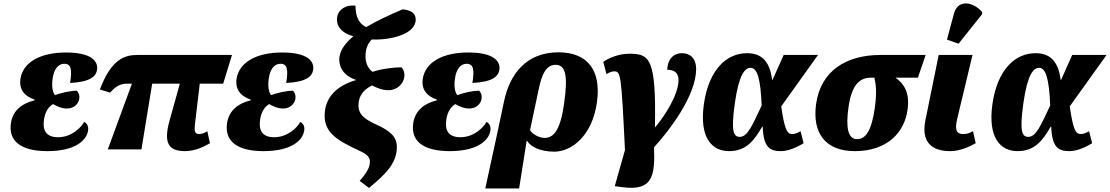

<svg xmlns="http://www.w3.org/2000/svg" viewBox="-20 -848 6302 1090"><path d="M249 10C407 10 472 -51 480 -107C484 -131 473 -149 458 -156C439 -122 385 -69 310 -69C242 -69 220 -107 230 -171C237 -218 260 -245 281 -257C303 -245 328 -232 360 -232C398 -232 425 -256 430 -287C433 -307 427 -322 416 -333C378 -333 328 -321 292 -308C279 -324 272 -357 279 -403C286 -454 310 -486 345 -486C384 -486 390 -453 378 -377C493 -383 525 -414 531 -452C538 -501 498 -550 355 -550C206 -550 110 -493 96 -400C87 -337 123 -300 176 -283L175 -278C108 -262 53 -223 42 -149C27 -49 96 10 249 10Z M592 0H783L844 -373H1001L943 -165C908 -40 933 10 1031 10C1065 10 1113 0 1172 -35L1157 -103C1141 -93 1126 -87 1111 -87C1085 -87 1083 -105 1086 -136L1114 -373H1247L1297 -536H762C692 -536 614 -518 547 -340L605 -322C641 -363 667 -373 705 -373H729Z M1476 10C1634 10 1699 -51 1707 -107C1711 -131 1700 -149 1685 -156C1666 -122 1612 -69 1537 -69C1469 -69 1447 -107 1457 -171C1464 -218 1487 -245 1508 -257C1530 -245 1555 -232 1587 -232C1625 -232 1652 -256 1657 -287C1660 -307 1654 -322 1643 -333C1605 -333 1555 -321 1519 -308C1506 -324 1499 -357 1506 -403C1513 -454 1537 -486 1572 -486C1611 -486 1617 -453 1605 -377C1720 -383 1752 -414 1758 -452C1765 -501 1725 -550 1582 -550C1433 -550 1337 -493 1323 -400C1314 -337 1350 -300 1403 -283L1402 -278C1335 -262 1280 -223 1269 -149C1254 -49 1323 10 1476 10Z M2075 219C2162 146 2233 83 2233 -13C2233 -70 2199 -104 2112 -143C2044 -174 2015 -202 2015 -249C2015 -306 2046 -340 2092 -363C2124 -347 2151 -336 2187 -336C2235 -336 2276 -375 2276 -422C2276 -442 2269 -456 2259 -466C2216 -466 2143 -457 2095 -440C2069 -460 2055 -490 2055 -528C2055 -572 2069 -603 2091 -624C2196 -619 2340 -653 2340 -737C2340 -773 2314 -790 2266 -795C2193 -764 2120 -731 2059 -694C2005 -720 1999 -775 1998 -816C1939 -822 1895 -790 1893 -741C1891 -704 1912 -663 1986 -642C1937 -601 1906 -557 1906 -510C1906 -468 1928 -419 2000 -395V-393C1895 -362 1823 -298 1823 -191C1823 -92 1898 -49 2023 9C2066 29 2080 46 2080 70C2080 107 2056 139 2022 179Z M2533 10C2691 10 2756 -51 2764 -107C2768 -131 2757 -149 2742 -156C2723 -122 2669 -69 2594 -69C2526 -69 2504 -107 2514 -171C2521 -218 2544 -245 2565 -257C2587 -245 2612 -232 2644 -232C2682 -232 2709 -256 2714 -287C2717 -307 2711 -322 2700 -333C2662 -333 2612 -321 2576 -308C2563 -324 2556 -357 2563 -403C2570 -454 2594 -486 2629 -486C2668 -486 2674 -453 2662 -377C2777 -383 2809 -414 2815 -452C2822 -501 2782 -550 2639 -550C2490 -550 2394 -493 2380 -400C2371 -337 2407 -300 2460 -283L2459 -278C2392 -262 2337 -223 2326 -149C2311 -49 2380 10 2533 10Z M2842 -275 2798 -68 2735 222H2927L2970 -49H2972C2993 -13 3050 13 3127 13C3223 13 3342 -74 3369 -268C3394 -449 3316 -551 3150 -551C2964 -551 2873 -422 2842 -275ZM3072 -65C3039 -65 3000 -89 2989 -109L3038 -340C3055 -422 3078 -480 3134 -480C3193 -480 3204 -414 3183 -264C3163 -117 3127 -65 3072 -65Z M3517 215C3681 236 3700 156 3693 -12C3781 -108 3932 -306 3932 -456C3932 -518 3897 -546 3853 -546C3797 -546 3769 -504 3768 -452C3803 -452 3832 -438 3832 -394C3832 -312 3756 -192 3700 -126H3698C3706 -520 3667 -543 3552 -543C3492 -543 3435 -518 3405 -497L3423 -427C3436 -436 3454 -443 3466 -443C3504 -443 3507 -431 3528 4L3470 209Z M4119 10C4219 10 4263 -54 4307 -129H4310C4314 -13 4349 10 4413 10C4454 10 4502 -10 4542 -35L4525 -103C4503 -91 4491 -87 4476 -87C4447 -87 4433 -120 4415 -244L4624 -536H4429L4366 -395H4363C4350 -508 4296 -546 4221 -546C4104 -546 4004 -452 3976 -257C3949 -65 4022 10 4119 10ZM4180 -71C4144 -71 4129 -101 4152 -264C4175 -425 4209 -463 4241 -463C4279 -463 4298 -401 4304 -249C4252 -138 4224 -71 4180 -71Z M4833 10C5020 10 5115 -99 5132 -224C5147 -325 5109 -375 5064 -407H5191L5235 -536H4979C4785 -536 4640 -447 4613 -258C4590 -90 4668 10 4833 10ZM4845 -58C4793 -58 4781 -127 4797 -239C4814 -361 4857 -407 4923 -407H4944C4951 -375 4960 -330 4946 -233C4928 -108 4896 -58 4845 -58Z M5422 -600 5555 -767 5556 -779C5509 -836 5419 -856 5396 -772L5356 -623ZM5374 10C5434 10 5491 -19 5519 -35L5504 -103C5486 -93 5470 -87 5448 -87C5408 -87 5400 -113 5414 -173L5501 -536H5309L5234 -167C5208 -43 5268 10 5374 10Z M5757 10C5857 10 5901 -54 5945 -129H5948C5952 -13 5987 10 6051 10C6092 10 6140 -10 6180 -35L6163 -103C6141 -91 6129 -87 6114 -87C6085 -87 6071 -120 6053 -244L6262 -536H6067L6004 -395H6001C5988 -508 5934 -546 5859 -546C5742 -546 5642 -452 5614 -257C5587 -65 5660 10 5757 10ZM5818 -71C5782 -71 5767 -101 5790 -264C5813 -425 5847 -463 5879 -463C5917 -463 5936 -401 5942 -249C5890 -138 5862 -71 5818 -71Z"/></svg>

Font: Noto Serif SemiCondensed Black
Style: Italic
Weight: 900
Width: 4
Italic angle: -12°
Designer: Monotype Design Team
Foundry: Monotype Imaging Inc.
Version: Version 2.014